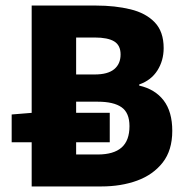

<svg xmlns="http://www.w3.org/2000/svg" viewBox="-20 -671 671 691"><path d="M94 0V-651H326Q394 -651 449.5 -637.5Q505 -624 537 -590.5Q569 -557 569 -498Q569 -453 546.5 -417.5Q524 -382 481 -367V-363Q538 -350 569 -309.5Q600 -269 600 -200Q600 -130 565.5 -86Q531 -42 473.5 -21Q416 0 345 0ZM254 -403H321Q368 -403 391 -422Q414 -441 414 -475Q414 -508 391 -522Q368 -536 321 -536H254ZM254 -115H332Q389 -115 417.5 -140Q446 -165 446 -217Q446 -265 417.5 -285Q389 -305 332 -305H254ZM22 -159V-259L96 -265H375V-159Z"/></svg>

Font: Source Sans 3 ExtraLight ExtraBold
Style: Regular
Weight: 800
Version: Version 3.052;hotconv 1.1.0;makeotfexe 2.6.0